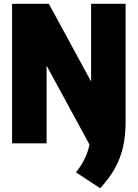

<svg xmlns="http://www.w3.org/2000/svg" viewBox="-20 -760 730 1018"><path d="M646 -740V-118Q646 -43.5 633 16.2Q620 76 590.5 130Q561 184 511 238L383 154Q412.5 116 429.5 80.8Q446.5 45.5 454.5 6.5L227 -412V0H44V-740H239L463 -327.5V-740Z"/></svg>

Font: Encode Sans Condensed Black
Style: Regular
Weight: 900
Width: 3
Designer: Multiple Designers
Foundry: Impallari Type
Version: Version 2.000